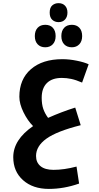

<svg xmlns="http://www.w3.org/2000/svg" viewBox="-20 -884 633 1230"><path d="M293 326.2Q190.4 326.2 127.7 270.3Q64.9 214.4 64.9 123Q64.9 11.2 191.9 -76.2Q156.7 -111.3 130.4 -165Q104 -218.8 104 -264.2Q104 -376.5 178 -440.7Q252 -504.9 379.9 -504.9Q423.8 -504.9 471.9 -495.1Q520 -485.4 547.9 -472.2L505.9 -355Q466.3 -372.1 436.3 -378.4Q406.2 -384.8 376 -384.8Q313.5 -384.8 280.3 -351.8Q247.1 -318.8 247.1 -257.8Q247.1 -215.8 257.3 -186.3Q267.6 -156.7 288.1 -128.9Q374.5 -167.5 461.9 -194.8L497.1 -82Q343.8 -43.5 277.3 4.4Q210.9 52.2 210.9 115.2Q210.9 156.7 239.5 180.4Q268.1 204.1 323.2 204.1Q390.1 204.1 470.2 183.1L486.8 292Q389.6 326.2 293 326.2ZM355 -742.2Q331.1 -742.2 314.7 -757.3Q298.3 -772.5 298.3 -803.2Q298.3 -835 314.7 -849.4Q331.1 -863.8 355 -863.8Q380.9 -863.8 396.5 -847.7Q412.1 -831.5 412.1 -803.2Q412.1 -775.9 396.7 -759Q381.3 -742.2 355 -742.2ZM270 -581.1Q239.3 -581.1 221.2 -600.3Q203.1 -619.6 203.1 -652.8Q203.1 -686.5 220.9 -705.8Q238.8 -725.1 270 -725.1Q301.3 -725.1 318.8 -705.8Q336.4 -686.5 336.4 -652.8Q336.4 -619.6 318.1 -600.3Q299.8 -581.1 270 -581.1ZM440.4 -581.1Q409.2 -581.1 391.1 -600.3Q373 -619.6 373 -652.8Q373 -686.5 390.9 -705.8Q408.7 -725.1 440.4 -725.1Q470.7 -725.1 488.5 -706.1Q506.3 -687 506.3 -652.8Q506.3 -619.6 488 -600.3Q469.7 -581.1 440.4 -581.1Z"/></svg>

Font: Droid Arabic Kufi
Style: Bold
Weight: 700
Designer: Pascal Zoghbi
Foundry: Irfont.ir
Version: Version 1.00 February 28, 2013, initial release